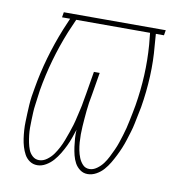

<svg xmlns="http://www.w3.org/2000/svg" viewBox="-65 -583 630 653"><g transform="rotate(10 250.0 -256.0)"><path d="M105 8Q90 8 78.5 0Q67 -8 60.5 -20Q54 -32 50 -45.5Q46 -59 44 -73Q42 -87 41 -101.5Q40 -116 40.5 -130.5Q41 -145 41.5 -159.5Q42 -174 43 -189Q44 -204 46 -218.5Q48 -233 51 -248Q60 -302 75.5 -356Q91 -410 112 -462L129 -502H101L104 -520H456L453 -502H425L428 -462Q433 -410 430.5 -356Q428 -302 419 -248Q416 -233 413 -218.5Q410 -204 407 -189Q404 -174 399.5 -159.5Q395 -145 390.5 -130.5Q386 -116 380 -101.5Q374 -87 367 -73Q360 -59 352 -45.5Q344 -32 333.5 -20Q323 -8 308.5 0Q294 8 279 8Q264 8 252.5 -0.5Q241 -9 234.5 -21Q228 -33 224.5 -47Q221 -61 219 -75.5Q217 -90 216 -104.5Q215 -119 216 -134Q211 -119 206 -104.5Q201 -90 194 -75.5Q187 -61 178.5 -47Q170 -33 159.5 -21Q149 -9 134.5 -0.5Q120 8 105 8ZM108 -10Q122 -10 135 -19.5Q148 -29 156.5 -41Q165 -53 172 -66.5Q179 -80 184 -93.5Q189 -107 194 -121Q199 -135 203 -148.5Q207 -162 210 -176Q213 -190 216.5 -204Q220 -218 222 -232Q224 -246 227 -260L240 -338H260L247 -260Q244 -246 242 -232Q240 -218 238.5 -204Q237 -190 236 -176Q235 -162 234 -148.5Q233 -135 233 -121Q233 -107 234 -93.5Q235 -80 237.5 -67Q240 -54 245 -41.5Q250 -29 259 -19.5Q268 -10 282 -10Q295 -10 307.5 -19Q320 -28 328.5 -39.5Q337 -51 343.5 -64Q350 -77 356 -90Q362 -103 366.5 -116.5Q371 -130 375 -143Q379 -156 382.5 -169.5Q386 -183 388.5 -196.5Q391 -210 394 -223.5Q397 -237 399 -250Q408 -304 410.5 -356.5Q413 -409 409 -461L405 -502H150L130 -456Q109 -404 94 -351Q79 -298 70 -245Q68 -232 66.5 -219Q65 -206 63 -192.5Q61 -179 60.5 -166Q60 -153 59.5 -140Q59 -127 59 -114Q59 -101 60.5 -88Q62 -75 64.5 -62.5Q67 -50 71.5 -38.5Q76 -27 85.5 -18.5Q95 -10 108 -10Z"/></g></svg>

Font: Iosevka Curly Slab Thin
Style: Italic
Weight: 100
Italic angle: -9°
Monospace: yes
Designer: Belleve Invis
Foundry: Belleve Invis
Version: Version 22.1.2; ttfautohint (v1.8.4)